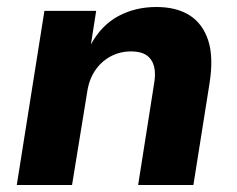

<svg xmlns="http://www.w3.org/2000/svg" viewBox="-20 -529 679 549"><path d="M28 0 107 -498H255L240 -402Q270 -457 318.5 -483Q367 -509 427 -509Q485 -509 522.5 -485Q560 -461 575.5 -413Q591 -365 579 -290L533 0H375L420 -286Q426 -318 420.5 -339Q415 -360 399 -371Q383 -382 355 -382Q322 -382 295 -367Q268 -352 251 -326Q234 -300 229 -264L186 0Z"/></svg>

Font: Nunito Sans 9pt ExtraBold
Style: Italic
Weight: 800
Italic angle: -9°
Version: Version 3.101;gftools[0.9.27]